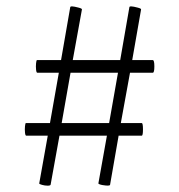

<svg xmlns="http://www.w3.org/2000/svg" viewBox="-20 -505 566 607"><path d="M463 -315Q468 -315 468 -295Q468 -275 463 -275H391L362 -116H428Q432 -116 432 -96Q432 -76 428 -76H355L328 79Q328 81 324 81.5Q320 82 314.5 81.5Q309 81 303.5 80Q298 79 294.5 77.5Q291 76 291 75L318 -76H168L140 79Q139 82 130.5 82Q122 82 113 79.5Q104 77 104 75L131 -76H63Q60 -76 59 -86Q58 -96 59 -106Q60 -116 62 -116H138L166 -275H98Q95 -275 94 -285Q93 -295 94 -305Q95 -315 97 -315H173L202 -482Q202 -488 228 -481Q240 -478 239 -475L210 -315H360L389 -482Q389 -488 415 -481Q427 -478 426 -475L398 -315ZM325 -116 353 -275H203L175 -116Z"/></svg>

Font: Cormorant SC
Style: Regular
Weight: 400
Designer: Christian Thalmann (Catharsis Fonts)
Version: Version 1.000;PS 002.000;hotconv 1.0.88;makeotf.lib2.5.64775